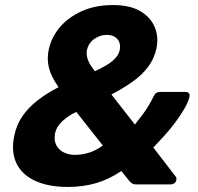

<svg xmlns="http://www.w3.org/2000/svg" viewBox="-20 -730 782 760"><path d="M249 10Q171 10 118.5 -14.5Q66 -39 44.5 -85Q23 -131 37 -195Q46 -238 70 -272Q94 -306 130.5 -334Q167 -362 212 -385Q182 -427 173.5 -462.5Q165 -498 173 -534Q183 -581 215.5 -620.5Q248 -660 302 -685Q356 -710 427 -710Q494 -710 535 -686Q576 -662 592.5 -622.5Q609 -583 599 -537Q590 -497 566 -465Q542 -433 504.5 -406.5Q467 -380 421 -356L514 -237Q524 -250 545.5 -278Q567 -306 590 -352Q596 -366 614 -366H715Q724 -366 728 -360.5Q732 -355 730 -347Q726 -328 711.5 -302.5Q697 -277 676 -248.5Q655 -220 631.5 -194Q608 -168 587 -146L674 -33Q680 -26 678 -18Q677 -10 670.5 -5Q664 0 655 0H519Q509 0 503.5 -3.5Q498 -7 495 -10L460 -53Q412 -20 360 -5Q308 10 249 10ZM276 -117Q306 -117 333.5 -126Q361 -135 387 -154L282 -287Q252 -273 228 -251.5Q204 -230 198 -202Q193 -175 202.5 -156Q212 -137 232 -127Q252 -117 276 -117ZM356 -448Q381 -460 401.5 -472Q422 -484 436 -499Q450 -514 454 -532Q459 -559 444.5 -575.5Q430 -592 402 -592Q377 -592 353.5 -576Q330 -560 324 -531Q321 -514 327.5 -494.5Q334 -475 356 -448Z"/></svg>

Font: Rubik
Style: Bold Italic
Weight: 700
Italic angle: -12°
Designer: Hubert and Fischer
Foundry: Hubert and Fischer
Version: Version 2.300;gftools[0.9.30]